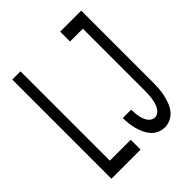

<svg xmlns="http://www.w3.org/2000/svg" viewBox="-203 -867 1006 1006"><g transform="rotate(-45 300.0 -363.5)"><path d="M51 0V-735H112V-73H267V0ZM440 8Q419 8 399.5 -0.5Q380 -9 366 -24.5Q352 -40 343 -59.5Q334 -79 328.5 -99Q323 -119 320.5 -140Q318 -161 318 -182V-183H380Q380 -170 381 -158Q382 -146 384 -134.5Q386 -123 390 -111.5Q394 -100 400.5 -89.5Q407 -79 417.5 -72.5Q428 -66 440 -66Q454 -66 465 -75Q476 -84 482.5 -96.5Q489 -109 492.5 -122.5Q496 -136 498 -149.5Q500 -163 500.5 -177Q501 -191 501 -205V-662H406V-735H562V-205Q562 -182 560.5 -159Q559 -136 554 -114Q549 -92 541 -70.5Q533 -49 519 -31Q505 -13 484 -2.5Q463 8 440 8Z"/></g></svg>

Font: Iosevka Fixed Extended
Style: Regular
Weight: 400
Width: 7
Monospace: yes
Designer: Belleve Invis
Foundry: Belleve Invis
Version: Version 24.1.1; ttfautohint (v1.8.4)